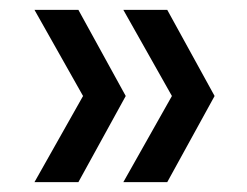

<svg xmlns="http://www.w3.org/2000/svg" viewBox="-20 -490 501 390"><path d="M319.7 -120H230.5L329.2 -295L230.5 -470H319.7L415.9 -295ZM139.2 -120H50L148.7 -295L50 -470H139.2L235.4 -295Z"/></svg>

Font: Poppins Variable
Style: Regular
Weight: 100
Designer: Jonny Pinhorn
Foundry: Indian Type Foundry
Version: Version 6.000